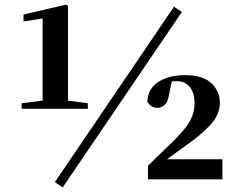

<svg xmlns="http://www.w3.org/2000/svg" viewBox="-20 -778 1028 833"><path d="M74 -306V-330L171 -342H272L361 -330V-306ZM165 -306V-698L82 -685V-715L267 -758L275 -752V-306ZM622 0V-59L727 -161Q776 -208 800 -246.5Q824 -285 824 -331Q824 -375 803.5 -400.5Q783 -426 747 -426Q736 -426 725.5 -425Q715 -424 704 -419L727 -432L713 -366Q708 -333 693 -321.5Q678 -310 663 -310Q634 -310 619 -338Q623 -396 669 -424Q715 -452 783 -452Q860 -452 897 -417Q934 -382 934 -332Q934 -282 894 -237.5Q854 -193 773 -137L672 -63L695 -102V-87H945V0ZM252 35 218 12 735 -749 769 -726Z"/></svg>

Font: Noto Serif KR ExtraLight Black
Style: Regular
Weight: 900
Version: Version 2.003-H1;hotconv 1.1.1;makeotfexe 2.6.0